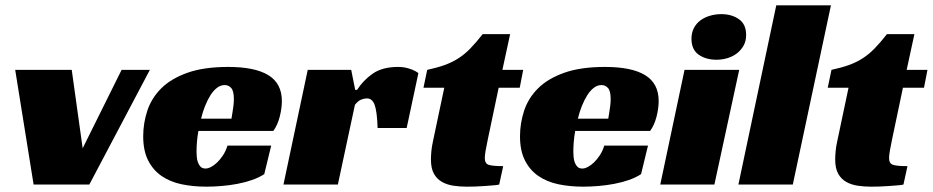

<svg xmlns="http://www.w3.org/2000/svg" viewBox="-20 -692 3498 720"><path d="M37 -430H249L290 -136L436 -430H542L315 0H106Z M724 -201Q720 -179 718.5 -159Q717 -139 717 -123Q717 -114 718 -103Q719 -92 722.5 -82.5Q726 -73 732.5 -66.5Q739 -60 751 -60Q760 -60 771.5 -66Q783 -72 794.5 -83Q806 -94 816.5 -110Q827 -126 833 -146H997L971 -39Q951 -26 925 -17Q899 -8 870 -2.5Q841 3 811 5.5Q781 8 754 8Q704 8 661 -1Q618 -10 586 -32Q554 -54 535.5 -90.5Q517 -127 517 -181Q517 -230 532.5 -277Q548 -324 584.5 -360.5Q621 -397 682.5 -419Q744 -441 836 -441Q936 -441 986.5 -410Q1037 -379 1037 -313Q1037 -286 1029 -254.5Q1021 -223 1005 -201ZM857 -320Q857 -351 847 -362Q837 -373 823 -373Q807 -373 793.5 -362.5Q780 -352 769 -334.5Q758 -317 749 -294.5Q740 -272 734 -247H848Q850 -259 852 -272Q854 -283 855.5 -296Q857 -309 857 -320Z M1134 -430H1297L1312 -355H1319Q1342 -391 1378 -416Q1414 -441 1473 -441Q1477 -441 1485.5 -440.5Q1494 -440 1504.5 -437.5Q1515 -435 1526.5 -430.5Q1538 -426 1549 -418L1505 -212H1396Q1394 -274 1385 -298.5Q1376 -323 1356 -323Q1346 -323 1334.5 -318.5Q1323 -314 1311 -299L1247 0H1043Z M1582 -430Q1619 -438 1647 -448Q1675 -458 1698.5 -473Q1722 -488 1743.5 -510Q1765 -532 1790 -564H1893L1864 -430H1942L1929 -363H1850L1809 -168Q1804 -145 1801 -127Q1798 -109 1798 -99Q1798 -79 1812.5 -74Q1827 -69 1867 -69L1852 0Q1845 2 1830.5 3Q1816 4 1798.5 5.5Q1781 7 1762.5 7.5Q1744 8 1730 8Q1705 8 1681 4.5Q1657 1 1638 -9.5Q1619 -20 1607.5 -40Q1596 -60 1596 -94Q1596 -106 1597.5 -124Q1599 -142 1604 -164L1646 -363H1568Z M2137 -201Q2133 -179 2131.5 -159Q2130 -139 2130 -123Q2130 -114 2131 -103Q2132 -92 2135.5 -82.5Q2139 -73 2145.5 -66.5Q2152 -60 2164 -60Q2173 -60 2184.5 -66Q2196 -72 2207.5 -83Q2219 -94 2229.5 -110Q2240 -126 2246 -146H2410L2384 -39Q2364 -26 2338 -17Q2312 -8 2283 -2.5Q2254 3 2224 5.5Q2194 8 2167 8Q2117 8 2074 -1Q2031 -10 1999 -32Q1967 -54 1948.5 -90.5Q1930 -127 1930 -181Q1930 -230 1945.5 -277Q1961 -324 1997.5 -360.5Q2034 -397 2095.5 -419Q2157 -441 2249 -441Q2349 -441 2399.5 -410Q2450 -379 2450 -313Q2450 -286 2442 -254.5Q2434 -223 2418 -201ZM2270 -320Q2270 -351 2260 -362Q2250 -373 2236 -373Q2220 -373 2206.5 -362.5Q2193 -352 2182 -334.5Q2171 -317 2162 -294.5Q2153 -272 2147 -247H2261Q2263 -259 2265 -272Q2267 -283 2268.5 -296Q2270 -309 2270 -320Z M2659 0H2456L2547 -430H2752ZM2778 -561Q2778 -538 2768.5 -521Q2759 -504 2743.5 -492Q2728 -480 2708 -474Q2688 -468 2667 -468Q2627 -468 2600 -487Q2573 -506 2573 -547Q2573 -569 2582 -586.5Q2591 -604 2606.5 -615.5Q2622 -627 2642.5 -633Q2663 -639 2685 -639Q2724 -639 2751 -620Q2778 -601 2778 -561Z M2953 0H2749L2891 -672H3096Z M3098 -430Q3135 -438 3163 -448Q3191 -458 3214.5 -473Q3238 -488 3259.5 -510Q3281 -532 3306 -564H3409L3380 -430H3458L3445 -363H3366L3325 -168Q3320 -145 3317 -127Q3314 -109 3314 -99Q3314 -79 3328.5 -74Q3343 -69 3383 -69L3368 0Q3361 2 3346.5 3Q3332 4 3314.5 5.5Q3297 7 3278.5 7.5Q3260 8 3246 8Q3221 8 3197 4.5Q3173 1 3154 -9.5Q3135 -20 3123.5 -40Q3112 -60 3112 -94Q3112 -106 3113.5 -124Q3115 -142 3120 -164L3162 -363H3084Z"/></svg>

Font: Racing Sans One
Style: Regular
Weight: 400
Designer: Pablo Impallari, Rodrigo Fuenzalida
Foundry: Pablo Impallari, Rodrigo Fuenzalida
Version: Version 1.001; ttfautohint (v0.8) -G 200 -r 50